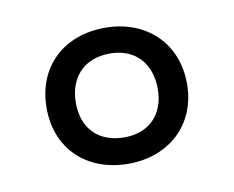

<svg xmlns="http://www.w3.org/2000/svg" viewBox="-44 -777 473 388"><g transform="rotate(-10 192.0 -583.5)"><path d="M192 -444C274 -444 336 -498 336 -583C336 -668 275 -723 192 -723C108 -723 48 -669 48 -583C48 -499 107 -444 192 -444ZM193 -498C140 -498 108 -531 108 -583C108 -633 137 -670 193 -670C245 -670 276 -635 276 -583C276 -532 245 -498 193 -498Z"/></g></svg>

Font: Noto Sans Lao Looped Condensed
Style: Regular
Weight: 400
Width: 3
Designer: Mark Frömberg, Ben Mitchell
Foundry: The Fontpad Ltd
Version: Version 1.003